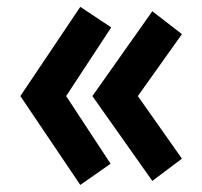

<svg xmlns="http://www.w3.org/2000/svg" viewBox="-20 -557 586 557"><path d="M39.1 -278.3 212.9 -537.1 302.7 -477.5 171.9 -278.3 300.8 -82 212.9 -20.5ZM248 -278.3 421.9 -524.4 507.8 -458 379.9 -278.3 507.8 -96.7 421.9 -32.2Z"/></svg>

Font: Gothic A1
Style: Bold
Weight: 700
Version: Version 2.50